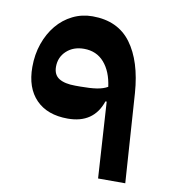

<svg xmlns="http://www.w3.org/2000/svg" viewBox="-73 -686 684 751"><g transform="rotate(10 269.0 -310.5)"><path d="M347 -302H342Q311 -210 208 -210Q127 -210 82 -256Q37 -302 37 -385Q37 -435 52 -478Q67 -521 93.5 -553Q120 -585 156.5 -603Q193 -621 235 -621Q336 -621 388.5 -550Q441 -479 450 -354L474 0H366ZM236 -342Q275 -342 300.5 -346Q326 -350 343 -360Q335 -420 304.5 -455Q274 -490 224 -490Q182 -490 155 -465Q128 -440 128 -402Q128 -370 150.5 -356Q173 -342 215 -342Z"/></g></svg>

Font: IBM Plex Sans Arabic SmBld
Style: Regular
Weight: 600
Designer: Mike Abbink, Paul van der Laan, Pieter van Rosmalen, Wael Morcos, Khajak Apelian
Foundry: Bold Monday
Version: Version 1.005